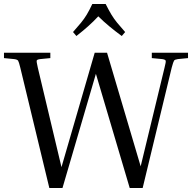

<svg xmlns="http://www.w3.org/2000/svg" viewBox="-22 -945 965 965"><path d="M630 0 460 -574 292 0H226L80 -605Q73 -634 69 -640Q65 -646 49 -648L-2 -653V-680H231V-653L180 -648Q164 -646 162.5 -640.5Q161 -635 168 -605L287 -105L454 -680H516L685 -109L805 -605Q813 -635 810.5 -640.5Q808 -646 793 -648L741 -653V-680H923V-653L872 -648Q857 -646 853 -640.5Q849 -635 841 -605L695 0ZM607 -784 590 -764Q556 -789 526.5 -813.5Q497 -838 472 -863Q449 -838 421.5 -813.5Q394 -789 362 -764L345 -784Q369 -811 385 -830.5Q401 -850 414 -871.5Q427 -893 442 -925H509Q525 -893 538 -871.5Q551 -850 567 -830.5Q583 -811 607 -784Z"/></svg>

Font: Inria Serif
Style: Regular
Weight: 400
Designer: Black Foundry Team
Foundry: Black Foundry
Version: Version 1.000; ttfautohint (v1.8.3)